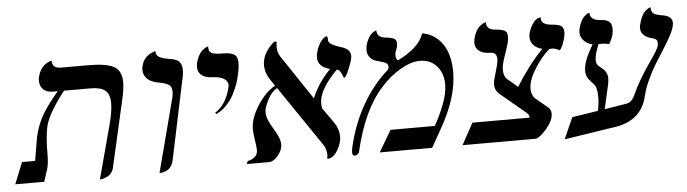

<svg xmlns="http://www.w3.org/2000/svg" viewBox="-84 -721 3187 891"><g transform="rotate(-5 1509.5 -275.5)"><path d="M350.1 12.2 416 -233.9Q433.1 -297.9 433.1 -335.9Q433.1 -377.9 412.1 -395.5Q391.1 -413.1 344.2 -413.1H220.2Q191.4 -377.4 164.3 -333.5Q137.2 -289.6 128.9 -255.9Q118.2 -206.5 118.2 -133.8Q118.2 -82 110.8 -58.1L91.8 0H-43L-2.9 -100.1H58.1Q76.2 -209 77.1 -211.9Q90.8 -271 118.7 -316.4Q146.5 -361.8 190.9 -413.1H168.9Q139.6 -413.1 123.8 -428.7Q107.9 -444.3 107.9 -469.2Q107.9 -480 109.9 -486.8Q114.3 -504.4 122.3 -518.1Q130.4 -531.7 139.2 -538.8Q147.9 -545.9 156.2 -550.3Q164.6 -554.7 169.9 -555.7L174.8 -557.1Q174.8 -521 214.8 -521H340.8Q427.2 -521 462.2 -501.5Q497.1 -481.9 497.1 -428.2Q497.1 -396 484.9 -344.2L414.1 -33.2Q411.1 -21.5 403.6 -12.5Q396 -3.4 387.2 1Q378.4 5.4 369.9 8.3Q361.3 11.2 355.5 11.7Z M628.4 5.9 717.8 -335.9Q721.7 -352.1 721.7 -365.2Q721.7 -388.2 706.8 -397.7Q691.9 -407.2 657.7 -413.1Q626 -418.5 608.4 -435.5Q590.8 -452.6 590.8 -478Q590.8 -488.3 592.8 -494.1Q596.2 -509.8 604.2 -522.2Q612.3 -534.7 621.3 -541.3Q630.4 -547.9 638.9 -552.2Q647.5 -556.6 653.3 -557.6L658.7 -559.1V-556.2Q658.7 -546.9 663.6 -539.8Q668.5 -532.7 678 -528.6Q687.5 -524.4 693.6 -522.9Q699.7 -521.5 710.4 -519Q725.6 -516.6 733.6 -514.9Q741.7 -513.2 751.7 -509Q761.7 -504.9 766.4 -499.3Q771 -493.7 774.4 -484.1Q777.8 -474.6 777.8 -460.9Q777.8 -438.5 769.5 -405.8L694.8 -50.8Q690.9 -31.7 682.4 -19.3Q673.8 -6.8 662.8 -2Q651.9 2.9 645.3 4.4Q638.7 5.9 631.8 5.9Z M914.6 -243.2 910.2 -250Q962.4 -282.7 981.4 -360.8Q983.4 -368.7 983.4 -372.1Q983.4 -391.1 965.3 -402.3Q947.3 -413.6 915.5 -415Q881.3 -415.5 862.8 -429.4Q844.2 -443.4 844.2 -467.8Q844.2 -473.1 846.2 -486.8Q850.6 -505.4 858.4 -519.8Q866.2 -534.2 873.8 -541.3Q881.3 -548.3 888.4 -552.7Q895.5 -557.1 899.9 -558.1L904.3 -559.1V-554.2Q904.3 -542.5 909.4 -535.2Q914.6 -527.8 925.5 -525.1Q936.5 -522.5 944.3 -521.7Q952.1 -521 966.3 -521Q1005.9 -521 1022 -510.7Q1038.1 -500.5 1038.1 -471.2Q1038.1 -448.2 1029.3 -411.1Q1025.4 -392.1 1017.8 -371.3Q1010.3 -350.6 997.1 -325.2Q983.9 -299.8 962.4 -277.6Q940.9 -255.4 914.6 -243.2Z M1562 -456.1Q1562 -441.4 1545.2 -400.6Q1528.3 -359.9 1522 -359.9Q1518.1 -359.9 1514.9 -369.4Q1511.7 -378.9 1505.6 -388.9Q1499.5 -398.9 1489.7 -399.9Q1403.8 -314 1403.8 -250Q1403.8 -237.8 1406.7 -226.1L1457 -154.8Q1478 -123.5 1478 -89.8Q1478 -59.1 1457.8 -25.1Q1437.5 8.8 1409.7 8.8Q1411.6 -4.9 1411.6 -8.8Q1411.6 -33.2 1399.9 -54.2L1206.1 -338.9Q1181.6 -324.7 1166.3 -297.6Q1150.9 -270.5 1144 -244.1Q1143.1 -239.3 1143.1 -230Q1143.1 -212.9 1152.3 -191.7Q1161.6 -170.4 1172.9 -153.1Q1184.1 -135.7 1193.4 -114.5Q1202.6 -93.3 1202.6 -76.2Q1202.6 -51.8 1181.9 -25.9Q1161.1 0 1137.7 0H1038.1Q1036.6 -1.5 1036.6 -2.9Q1036.6 -6.8 1039.6 -10.7Q1042.5 -14.6 1045.9 -15.1Q1058.1 -16.6 1071 -26.1Q1084 -35.6 1085.9 -46.9Q1087.9 -54.7 1087.9 -61Q1087.9 -73.2 1082.8 -106.9Q1077.6 -140.6 1077.6 -158.2Q1077.6 -209 1114.7 -267.1Q1151.9 -325.2 1197.8 -351.1L1174.8 -384.8Q1154.8 -416.5 1154.8 -449.2Q1154.8 -505.4 1210.9 -554.2H1222.7Q1220.7 -536.6 1220.7 -528.8Q1220.7 -503.9 1232.9 -484.9L1372.1 -276.9Q1403.3 -350.1 1459 -405.8Q1402.8 -420.4 1402.8 -463.9Q1402.8 -476.1 1404.8 -481.9Q1409.2 -501 1416.3 -516.1Q1423.3 -531.2 1429.9 -539.1Q1436.5 -546.9 1442.6 -551.8Q1448.7 -556.6 1452.6 -557.6L1456.1 -559.1Q1460.9 -554.2 1460.9 -547.9V-540Q1460.9 -531.7 1470.7 -523.4Q1480.5 -515.1 1510.7 -504.9Q1521 -502 1528.1 -499.3Q1535.2 -496.6 1543.9 -491Q1552.7 -485.4 1557.4 -476.6Q1562 -467.8 1562 -456.1Z M1898.9 -533.2Q1941.9 -525.9 1971.2 -498.3Q2000.5 -470.7 2013.7 -431.4Q2026.9 -392.1 2026.9 -342.8Q2026.9 -224.1 1945.8 -83L1898.9 0H1654.8L1713.9 -100.1H1919.9Q1945.8 -145.5 1965.3 -196.5Q1984.9 -247.6 1984.9 -287.1Q1984.9 -339.8 1955.6 -373.5Q1926.3 -407.2 1876 -407.2Q1836.9 -407.2 1786.9 -378.7Q1736.8 -350.1 1693.8 -301.8Q1603 -201.7 1558.6 -8.8Q1557.6 -4.9 1551.3 0Q1544.9 4.9 1538.6 4.9Q1526.9 4.9 1526.9 -11.2Q1526.9 -21.5 1531.7 -42Q1556.2 -144.5 1606.4 -231.7Q1656.7 -318.8 1728 -380.9Q1730 -388.7 1730 -393.1Q1730 -404.8 1719.7 -410.6Q1709.5 -416.5 1682.6 -422.9Q1659.2 -428.7 1647 -443.6Q1634.8 -458.5 1634.8 -479Q1634.8 -485.4 1636.7 -497.1Q1641.1 -514.6 1647.9 -528.1Q1654.8 -541.5 1661.4 -548.3Q1668 -555.2 1674.1 -559.1Q1680.2 -563 1684.1 -564L1688 -564.9Q1688.5 -554.2 1692.4 -546.6Q1696.3 -539.1 1703.9 -535.4Q1711.4 -531.7 1717.8 -530.3Q1724.1 -528.8 1732.9 -527.8Q1743.7 -526.9 1749.8 -525.6Q1755.9 -524.4 1763.7 -521.5Q1771.5 -518.6 1775.1 -512.5Q1778.8 -506.3 1778.8 -497.1Q1778.8 -488.8 1777.8 -484.9Q1775.9 -476.1 1772.5 -467.8Q1769 -459.5 1767.6 -453.1Q1766.6 -450.2 1766.6 -442.9Q1766.6 -425.8 1775.9 -418Q1877.9 -467.8 1898.9 -533.2Z M2271.5 -289.1 2321.3 -247.1Q2380.9 -343.8 2448.2 -413.1Q2422.9 -418.9 2408.2 -434.8Q2393.6 -450.7 2393.6 -472.2Q2393.6 -498 2412.1 -528.6Q2430.7 -559.1 2454.1 -559.1Q2454.1 -558.6 2453.6 -556.9Q2453.1 -555.2 2453.1 -554.2Q2453.1 -524.4 2502.4 -521Q2513.7 -520 2519.5 -519Q2525.4 -518.1 2533.9 -515.6Q2542.5 -513.2 2546.6 -509.3Q2550.8 -505.4 2554 -498.5Q2557.1 -491.7 2557.1 -481.9Q2557.1 -463.9 2547.9 -436.5Q2538.6 -409.2 2528.3 -398.9Q2509.8 -410.2 2493.2 -410.2Q2485.4 -410.2 2480.5 -409.2Q2445.8 -380.9 2411.6 -326.7Q2377.4 -272.5 2377.4 -232.9Q2377.4 -206.5 2393.6 -188L2451.2 -140.1Q2465.3 -128.9 2465.3 -109.9Q2465.3 -79.6 2434.3 -42.2Q2403.3 -4.9 2382.3 0H2040.5L2095.2 -100.1H2361.3Q2363.8 -109.9 2351.6 -122.1L2229.5 -224.1Q2210.4 -241.7 2210.4 -268.1Q2210.4 -273.4 2212.4 -285.2L2232.4 -356.9Q2236.3 -376.5 2236.3 -383.8Q2236.3 -416 2205.6 -416Q2173.3 -416 2154.8 -430.2Q2136.2 -444.3 2136.2 -469.2Q2136.2 -473.1 2138.2 -484.9Q2142.6 -504.4 2150.4 -519.3Q2158.2 -534.2 2166.3 -541.3Q2174.3 -548.3 2181.6 -552.7Q2189 -557.1 2193.4 -558.1L2198.2 -559.1V-556.2Q2198.2 -523.9 2238.3 -521Q2269.5 -518.6 2282 -511.7Q2294.4 -504.9 2294.4 -483.9Q2294.4 -470.2 2290.5 -454.1Q2288.1 -443.8 2275.4 -407Q2262.7 -370.1 2260.3 -357.9Q2257.3 -346.2 2257.3 -332Q2257.3 -303.2 2271.5 -289.1Z M2794.4 -122.1Q2816.4 -124.5 2826.7 -128.9Q2836.9 -133.3 2845.7 -146.5Q2854.5 -159.7 2861.3 -176Q2868.2 -192.4 2888.9 -228.8Q2909.7 -265.1 2938.5 -306.2Q2980 -365.2 2983.4 -381.8Q2984.4 -385.7 2984.4 -393.1Q2984.4 -411.6 2966.3 -416Q2908.2 -429.2 2908.2 -469.2Q2908.2 -479 2910.2 -484.9Q2915 -505.4 2922.4 -520.8Q2929.7 -536.1 2937 -543.5Q2944.3 -550.8 2950.9 -555.2Q2957.5 -559.6 2961.4 -560.5L2965.3 -561Q2965.3 -541 2975.8 -532.5Q2986.3 -523.9 3019.5 -519Q3062.5 -511.7 3062.5 -480Q3062.5 -475.6 3060.5 -465.8Q3056.2 -446.8 3040.8 -418.5Q3025.4 -390.1 3005.6 -359.6Q2985.8 -329.1 2965.8 -296.1Q2945.8 -263.2 2928.5 -225.3Q2911.1 -187.5 2903.3 -153.8Q2876 -34.7 2737.3 -20L2515.1 14.2L2559.1 -85L2680.2 -104Q2687.5 -138.7 2687.5 -167Q2687.5 -212.4 2672.4 -229Q2654.3 -246.6 2645.8 -260.7Q2637.2 -274.9 2637.2 -293.9Q2637.2 -308.1 2641.1 -323.2Q2647 -352.1 2682.1 -413.1Q2657.7 -418.9 2642.1 -435.5Q2626.5 -452.1 2626.5 -474.1Q2626.5 -482.9 2627.4 -486.8Q2631.8 -506.3 2638.9 -521.2Q2646 -536.1 2653.1 -543.2Q2660.2 -550.3 2666.3 -554.7Q2672.4 -559.1 2676.3 -560.1L2680.2 -561Q2680.2 -526.9 2725.1 -522.9Q2736.8 -522.5 2744.1 -521.2Q2751.5 -520 2761.2 -515.9Q2771 -511.7 2776.1 -502Q2781.2 -492.2 2781.2 -477.1Q2781.2 -465.8 2778.3 -451.2Q2772 -427.7 2759.3 -408.2Q2738.3 -413.1 2710.4 -413.1Q2690.4 -365.7 2690.4 -339.8Q2690.4 -318.8 2704.1 -309.1Q2717.8 -298.3 2724.1 -292.2Q2730.5 -286.1 2735.8 -275.4Q2741.2 -264.6 2741.2 -251Q2741.2 -235.4 2737.3 -219.2L2712.4 -108.9Z"/></g></svg>

Font: Common Serif
Style: Bold Italic
Weight: 700
Italic angle: -12°
Designer: Philipp H. Poll, Khaled Hosny
Foundry: Stefan Peev, Context Ltd.
Version: Version 1.026